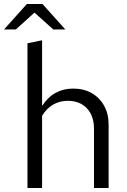

<svg xmlns="http://www.w3.org/2000/svg" viewBox="-62 -938 634 958"><path d="M75 0V-722L148 -737V-409Q176 -453 215 -474.5Q254 -496 303 -496Q356 -496 395.5 -473.5Q435 -451 457.5 -410.5Q480 -370 480 -316V0H407V-295Q407 -360 371.5 -397.5Q336 -435 276 -435Q236 -435 203 -416Q170 -397 148 -360V0ZM204 -791 110 -875 17 -791H-42L72 -918H150L264 -791Z"/></svg>

Font: Red Hat Text VF
Style: Regular
Weight: 300
Designer: Pentagram, MCKL
Foundry: Pentagram, MCKL
Version: Version 1.023